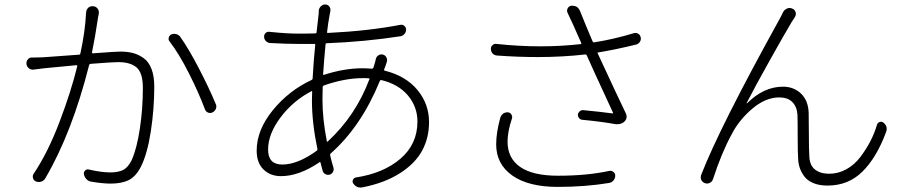

<svg xmlns="http://www.w3.org/2000/svg" viewBox="-20 -802 4040 855"><path d="M363.3 -746.1Q364.3 -758.8 373 -767.6Q380.9 -774.4 391.6 -774.4Q393.6 -774.4 394.5 -774.4Q407.2 -773.4 414.6 -763.7Q421.9 -753.9 419.9 -742.2Q419.9 -740.2 418.9 -734.9Q418 -729.5 417 -726.6Q403.3 -633.8 389.6 -568.4Q389.6 -566.4 390.6 -565.4Q391.6 -564.5 393.6 -564.5Q495.1 -572.3 515.6 -572.3Q548.8 -572.3 573.7 -565.4Q598.6 -558.6 620.6 -542.5Q642.6 -526.4 654.8 -494.6Q667 -462.9 667 -416Q667 -318.4 651.9 -218.8Q636.7 -119.1 608.4 -61.5Q585.9 -16.6 554.2 -0.5Q522.5 15.6 472.7 15.6Q436.5 15.6 385.7 6.8Q373 4.9 364.3 -4.9Q355.5 -14.6 353.5 -27.3Q352.5 -37.1 359.9 -43.5Q367.2 -49.8 377 -46.9Q431.6 -34.2 471.7 -34.2Q505.9 -34.2 527.8 -44.9Q549.8 -55.7 566.4 -88.9Q589.8 -141.6 603 -230.5Q616.2 -319.3 616.2 -410.2Q616.2 -477.5 588.4 -501.5Q560.5 -525.4 506.8 -525.4Q481.4 -525.4 382.8 -517.6Q377.9 -516.6 377 -512.7Q300.8 -210.9 181.6 -7.8Q175.8 2.9 163.6 6.8Q151.4 10.7 139.6 5.9Q129.9 2 127 -8.8Q124 -19.5 129.9 -28.3Q193.4 -123 245.1 -259.3Q296.9 -395.5 324.2 -507.8Q324.2 -509.8 323.2 -510.7Q322.3 -511.7 320.3 -511.7Q201.2 -500 176.8 -498Q173.8 -497.1 130.9 -492.2Q118.2 -490.2 108.4 -498Q97.7 -506.8 97.7 -520.5Q97.7 -530.3 104.5 -538.1Q112.3 -546.9 124 -545.9Q127.9 -545.9 132.8 -545.9Q151.4 -545.9 171.9 -546.9Q184.6 -547.9 333 -558.6Q336.9 -558.6 337.9 -563.5Q359.4 -662.1 363.3 -746.1ZM735.4 -617.2Q730.5 -623 730.5 -628.9Q730.5 -631.8 731.4 -633.8Q733.4 -643.6 742.2 -648.4Q749 -651.4 755.9 -651.4Q759.8 -651.4 763.7 -650.4Q775.4 -647.5 782.2 -638.7Q820.3 -585 865.2 -498.5Q910.2 -412.1 940.4 -339.8Q943.4 -334 943.4 -328.1Q943.4 -323.2 941.4 -317.4Q936.5 -306.6 926.8 -301.8Q920.9 -298.8 916 -298.8Q911.1 -298.8 906.2 -300.8Q896.5 -304.7 892.6 -315.4Q865.2 -388.7 821.3 -475.6Q777.3 -562.5 735.4 -617.2Z M1435.5 -172.9Q1435.5 -168.9 1439.5 -171.9Q1563.5 -286.1 1625 -449.2Q1627 -453.1 1622.1 -453.1Q1614.3 -454.1 1596.7 -454.1Q1514.6 -454.1 1420.9 -420.9Q1417 -418.9 1417 -415Q1416 -395.5 1416 -357.4Q1416 -272.5 1435.5 -172.9ZM1237.3 -69.3Q1305.7 -69.3 1390.6 -130.9Q1393.6 -132.8 1393.6 -137.7Q1369.1 -254.9 1369.1 -355.5Q1369.1 -379.9 1370.1 -393.6Q1370.1 -398.4 1366.2 -395.5Q1284.2 -352.5 1229 -278.8Q1173.8 -205.1 1173.8 -135.7Q1173.8 -69.3 1237.3 -69.3ZM1698.2 -512.7 1690.4 -492.2Q1689.5 -488.3 1693.4 -487.3Q1787.1 -463.9 1838.9 -401.4Q1890.6 -338.9 1890.6 -257.8Q1890.6 -188.5 1859.9 -131.3Q1829.1 -74.2 1761.2 -30.8Q1693.4 12.7 1594.7 32.2Q1589.8 33.2 1585 33.2Q1565.4 33.2 1552.7 14.6Q1547.9 6.8 1551.8 -1.5Q1555.7 -9.8 1564.5 -11.7Q1687.5 -30.3 1763.2 -95.2Q1838.9 -160.2 1838.9 -260.7Q1838.9 -326.2 1796.9 -376.5Q1754.9 -426.8 1678.7 -445.3Q1673.8 -446.3 1671.9 -442.4Q1587.9 -237.3 1452.1 -118.2Q1449.2 -115.2 1450.2 -110.4Q1456.1 -84 1464.8 -55.7Q1467.8 -45.9 1462.9 -36.6Q1458 -27.3 1448.2 -24.4Q1438.5 -21.5 1429.2 -26.4Q1419.9 -31.2 1417 -41Q1412.1 -57.6 1407.2 -78.1Q1406.2 -82 1402.3 -79.1Q1311.5 -17.6 1231.4 -17.6Q1183.6 -17.6 1153.3 -47.4Q1123 -77.1 1123 -130.9Q1123 -222.7 1194.3 -310.5Q1265.6 -398.4 1368.2 -446.3Q1372.1 -448.2 1372.1 -452.1Q1377 -538.1 1383.8 -602.5Q1383.8 -607.4 1379.9 -606.4Q1355.5 -606.4 1307.6 -606.4Q1255.9 -606.4 1182.6 -610.4Q1171.9 -611.3 1164.1 -619.1Q1156.2 -627 1156.2 -637.7Q1155.3 -648.4 1163.1 -655.3Q1170.9 -662.1 1180.7 -660.2Q1255.9 -652.3 1307.6 -652.3Q1359.4 -652.3 1384.8 -653.3Q1388.7 -653.3 1389.6 -657.2Q1398.4 -739.3 1399.4 -743.2Q1399.4 -749 1399.4 -753.9Q1400.4 -765.6 1409.2 -774.4Q1418 -782.2 1428.7 -782.2Q1429.7 -782.2 1429.7 -782.2Q1440.4 -781.2 1446.8 -772.5Q1453.1 -763.7 1451.2 -752.9Q1450.2 -748 1449.2 -743.2Q1440.4 -696.3 1436.5 -659.2Q1435.5 -655.3 1440.4 -655.3Q1621.1 -664.1 1762.7 -691.4Q1772.5 -693.4 1780.3 -687Q1788.1 -680.7 1788.1 -670.9Q1789.1 -660.2 1781.7 -651.4Q1774.4 -642.6 1763.7 -640.6Q1606.4 -616.2 1434.6 -609.4Q1429.7 -609.4 1429.7 -604.5Q1422.9 -532.2 1418.9 -471.7Q1418.9 -466.8 1422.9 -468.8Q1512.7 -498 1594.7 -498Q1610.4 -498 1636.7 -496.1Q1640.6 -496.1 1642.6 -500Q1644.5 -507.8 1650.4 -525.4Q1651.4 -531.2 1653.3 -538.1Q1655.3 -548.8 1664.6 -555.2Q1673.8 -561.5 1684.6 -559.1Q1695.3 -556.6 1700.7 -546.4Q1706.1 -536.1 1702.1 -525.4Q1700.2 -517.6 1698.2 -512.7Z M2208 -278.3Q2211.9 -290 2221.2 -296.4Q2230.5 -302.7 2242.2 -301.8Q2252 -300.8 2257.3 -292Q2262.7 -283.2 2259.8 -274.4Q2240.2 -215.8 2240.2 -170.9Q2240.2 -97.7 2296.4 -58.6Q2352.5 -19.5 2464.8 -19.5Q2594.7 -19.5 2693.4 -41Q2703.1 -43 2711.4 -36.6Q2719.7 -30.3 2719.7 -19.5Q2719.7 -7.8 2711.9 1.5Q2704.1 10.7 2692.4 12.7Q2586.9 30.3 2463.9 30.3Q2333 30.3 2261.2 -20.5Q2189.5 -71.3 2189.5 -159.2Q2189.5 -210.9 2208 -278.3ZM2802.7 -654.3Q2812.5 -657.2 2821.8 -651.9Q2831.1 -646.5 2833 -635.7Q2834 -632.8 2834 -629.9Q2834 -622.1 2829.1 -615.2Q2823.2 -606.4 2812.5 -603.5Q2729.5 -583 2644.5 -568.4Q2639.6 -568.4 2641.6 -564.5Q2732.4 -368.2 2766.6 -297.9Q2770.5 -290 2770.5 -282.2Q2770.5 -270.5 2760.7 -260.7Q2748 -249 2730.5 -249Q2725.6 -249 2721.7 -249Q2656.2 -260.7 2572.3 -268.6Q2563.5 -269.5 2558.1 -276.9Q2552.7 -284.2 2553.7 -293Q2555.7 -301.8 2562.5 -307.1Q2569.3 -312.5 2578.1 -311.5Q2658.2 -303.7 2708 -296.9Q2709 -296.9 2710 -297.9Q2710.9 -298.8 2710 -299.8Q2611.3 -512.7 2592.8 -555.7Q2590.8 -559.6 2586.9 -559.6Q2485.4 -547.9 2374 -547.9Q2287.1 -547.9 2193.4 -554.7Q2181.6 -555.7 2173.8 -563.5Q2166 -572.3 2166 -585Q2166 -594.7 2172.9 -600.6Q2180.7 -608.4 2191.4 -606.4Q2290 -595.7 2386.7 -595.7Q2477.5 -595.7 2565.4 -605.5Q2570.3 -606.4 2568.4 -610.4Q2558.6 -632.8 2531.2 -694.3Q2517.6 -724.6 2507.8 -744.1Q2502.9 -753.9 2507.3 -763.7Q2511.7 -773.4 2522.5 -776.4Q2526.4 -776.4 2530.3 -776.4Q2539.1 -776.4 2546.9 -772.5Q2557.6 -765.6 2562.5 -753.9Q2587.9 -690.4 2619.1 -617.2Q2621.1 -613.3 2625 -613.3Q2712.9 -627 2802.7 -654.3Z M3466.8 -747.1Q3472.7 -758.8 3484.4 -763.7Q3490.2 -766.6 3496.1 -766.6Q3502 -766.6 3507.8 -763.7Q3519.5 -759.8 3522.9 -748Q3526.4 -736.3 3519.5 -725.6Q3511.7 -714.8 3504.9 -703.1Q3474.6 -652.3 3409.2 -535.6Q3343.8 -418.9 3304.7 -342.8Q3304.7 -342.8 3305.2 -342.3Q3305.7 -341.8 3306.6 -341.8Q3380.9 -416 3466.8 -416Q3514.6 -416 3546.9 -385.3Q3579.1 -354.5 3581.1 -299.8Q3582 -271.5 3582 -203.6Q3582 -135.7 3584 -107.4Q3585 -66.4 3608.9 -47.4Q3632.8 -28.3 3671.9 -28.3Q3712.9 -28.3 3749 -48.3Q3785.2 -68.4 3811 -102.5Q3836.9 -136.7 3855.5 -172.4Q3874 -208 3885.7 -247.1Q3888.7 -255.9 3897.5 -258.8Q3906.2 -261.7 3914.1 -255.9Q3928.7 -244.1 3928.7 -228.5Q3928.7 -221.7 3925.8 -213.9Q3883.8 -100.6 3820.8 -38.1Q3757.8 24.4 3665 24.4Q3627.9 24.4 3601.6 13.2Q3575.2 2 3561.5 -16.6Q3547.9 -35.2 3541.5 -54.2Q3535.2 -73.2 3534.2 -94.7Q3532.2 -125 3532.2 -192.9Q3532.2 -260.7 3531.2 -292Q3528.3 -328.1 3507.8 -348.1Q3487.3 -368.2 3450.2 -368.2Q3389.6 -368.2 3330.6 -318.4Q3271.5 -268.6 3238.3 -204.1Q3193.4 -122.1 3155.3 -4.9Q3151.4 6.8 3141.1 12.2Q3130.9 17.6 3119.1 13.7Q3108.4 9.8 3102.5 -1Q3100.6 -6.8 3100.6 -12.7Q3100.6 -18.6 3102.5 -23.4Q3183.6 -232.4 3449.2 -712.9Q3460 -732.4 3466.8 -747.1Z"/></svg>

Font: Gen Jyuu Gothic L Monospace Light
Style: Regular
Weight: 300
Designer: [Source Han Sans]
Ryoko NISHIZUKA  (kana & ideographs); Paul D. Hunt (Latin, Greek & Cyrillic); Wenlong ZHANG  (bopomofo
Version: Version 1.002.20150607